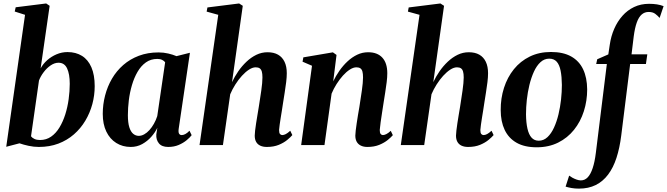

<svg xmlns="http://www.w3.org/2000/svg" viewBox="-20 -837 3850 1108"><path d="M214.5 -442.5Q228.5 -468.5 252.5 -489.8Q276.5 -511 306.8 -523.8Q337 -536.5 369.5 -536.5Q418 -536.5 453.2 -514.5Q488.5 -492.5 507.5 -448.5Q526.5 -404.5 526.5 -340Q526.5 -287 512.8 -236Q499 -185 472.2 -140.2Q445.5 -95.5 406.5 -61.5Q367.5 -27.5 316.8 -8.2Q266 11 204 11Q175 11 145 4.5Q115 -2 92.5 -10L16 10L124.5 -751.5L65 -770.5L70.5 -795L246.5 -817L266.5 -803.5ZM159 -50.5Q165.5 -41.5 178.8 -35.2Q192 -29 211 -29Q247 -29 275 -48.5Q303 -68 323.2 -101.5Q343.5 -135 356.8 -177Q370 -219 376.2 -264.8Q382.5 -310.5 382.5 -353.5Q382.5 -409.5 367.2 -442.2Q352 -475 317.5 -475Q295 -475 272.2 -459.5Q249.5 -444 231.8 -420.2Q214 -396.5 205 -372.5Z M1011 -92.5Q1008.5 -72.5 1013.8 -65Q1019 -57.5 1028.5 -57.5Q1038 -57.5 1049.2 -63.2Q1060.5 -69 1073.5 -82.5L1086 -57Q1076.5 -44 1057.2 -28Q1038 -12 1011.2 -0.5Q984.5 11 950.5 11Q914 11 897 -9.8Q880 -30.5 882 -61.5L888 -99.5Q875.5 -73 853.2 -47.8Q831 -22.5 801 -5.8Q771 11 734.5 11Q687.5 11 650.8 -12Q614 -35 593.5 -77.8Q573 -120.5 573 -180Q573 -234 586.5 -286Q600 -338 626.2 -383Q652.5 -428 691.5 -462Q730.5 -496 781.5 -515.2Q832.5 -534.5 895 -534.5Q924 -534.5 950.8 -528.2Q977.5 -522 998.5 -513L1076 -532.5ZM933 -477.5Q927.5 -485.5 916 -491.2Q904.5 -497 888 -497Q850 -497 821.8 -476.8Q793.5 -456.5 773.8 -422.5Q754 -388.5 741.5 -346Q729 -303.5 723.5 -258.8Q718 -214 718 -172.5Q718 -129 726.2 -102.8Q734.5 -76.5 748.8 -64.8Q763 -53 781 -53Q796.5 -53 812.2 -61.8Q828 -70.5 842.2 -86.2Q856.5 -102 868.2 -122.8Q880 -143.5 887.5 -167Z M1520 11Q1497.5 11 1481.8 3.5Q1466 -4 1458 -18.5Q1450 -33 1450 -54.5Q1450 -65 1452.2 -83.8Q1454.5 -102.5 1458 -126Q1461.5 -149.5 1465.8 -174Q1470 -198.5 1473.5 -220.5Q1477 -244 1480.8 -268Q1484.5 -292 1487.8 -314.5Q1491 -337 1492.8 -356.5Q1494.5 -376 1494.5 -390Q1494.5 -411.5 1490.8 -424.2Q1487 -437 1478.5 -442.8Q1470 -448.5 1455.5 -448.5Q1437.5 -448.5 1417 -435.2Q1396.5 -422 1376 -399.5Q1355.5 -377 1338 -349.2Q1320.5 -321.5 1308.5 -293L1266.5 0H1131.5L1239.5 -751.5L1172.5 -770L1177 -794L1360 -817L1381 -803.5L1319 -363Q1334 -395 1355 -425.5Q1376 -456 1402.5 -481Q1429 -506 1459.5 -520.8Q1490 -535.5 1523.5 -535.5Q1560 -535.5 1584.5 -521.5Q1609 -507.5 1622 -480.5Q1635 -453.5 1635 -414.5Q1635 -392 1631.5 -363.2Q1628 -334.5 1623 -303.5Q1618 -272.5 1613.5 -243.5Q1610.5 -223 1607 -201Q1603.5 -179 1600 -157.8Q1596.5 -136.5 1594 -118Q1591.5 -99.5 1590.5 -87Q1590.5 -69.5 1596 -63.5Q1601.5 -57.5 1609 -57.5Q1618 -57.5 1629.2 -63.2Q1640.5 -69 1655 -82.5L1667 -57.5Q1657.5 -46 1638 -29.8Q1618.5 -13.5 1589 -1.2Q1559.5 11 1520 11Z M1903 -367.5Q1918 -399 1938.8 -428.8Q1959.5 -458.5 1985.5 -482.8Q2011.5 -507 2041.2 -521.2Q2071 -535.5 2104.5 -535.5Q2158 -535.5 2186.5 -504.2Q2215 -473 2215 -414.5Q2215 -392 2211.5 -363.2Q2208 -334.5 2203 -303.5Q2198 -272.5 2193.5 -243.5Q2189.5 -216.5 2184.8 -187Q2180 -157.5 2176.5 -131Q2173 -104.5 2171.5 -87Q2171.5 -70 2176.8 -63.8Q2182 -57.5 2189.5 -57.5Q2198 -57.5 2209.2 -63Q2220.5 -68.5 2235 -82L2247 -57Q2237.5 -45.5 2218 -29.5Q2198.5 -13.5 2169 -1.2Q2139.5 11 2100 11Q2078 11 2062.2 3.2Q2046.5 -4.5 2038.5 -19Q2030.5 -33.5 2030.5 -54.5Q2030.5 -65 2032.8 -83.8Q2035 -102.5 2038.5 -126Q2042 -149.5 2046 -174Q2050 -198.5 2054 -220.5Q2057.5 -244 2061.2 -268Q2065 -292 2068.2 -314.5Q2071.5 -337 2073.2 -356.5Q2075 -376 2075 -390Q2075 -411.5 2071.5 -424.2Q2068 -437 2059.5 -442.8Q2051 -448.5 2036.5 -448.5Q2019 -448.5 1998.8 -435.5Q1978.5 -422.5 1959 -400.8Q1939.5 -379 1922.2 -351.8Q1905 -324.5 1893.5 -296.5L1852.5 0H1718L1780.5 -457.5L1726 -481L1730.5 -506L1901 -535L1922 -520Z M2681.5 11Q2659 11 2643.2 3.5Q2627.5 -4 2619.5 -18.5Q2611.5 -33 2611.5 -54.5Q2611.5 -65 2613.8 -83.8Q2616 -102.5 2619.5 -126Q2623 -149.5 2627.2 -174Q2631.5 -198.5 2635 -220.5Q2638.5 -244 2642.2 -268Q2646 -292 2649.2 -314.5Q2652.5 -337 2654.2 -356.5Q2656 -376 2656 -390Q2656 -411.5 2652.2 -424.2Q2648.5 -437 2640 -442.8Q2631.5 -448.5 2617 -448.5Q2599 -448.5 2578.5 -435.2Q2558 -422 2537.5 -399.5Q2517 -377 2499.5 -349.2Q2482 -321.5 2470 -293L2428 0H2293L2401 -751.5L2334 -770L2338.5 -794L2521.5 -817L2542.5 -803.5L2480.5 -363Q2495.5 -395 2516.5 -425.5Q2537.5 -456 2564 -481Q2590.5 -506 2621 -520.8Q2651.5 -535.5 2685 -535.5Q2721.5 -535.5 2746 -521.5Q2770.5 -507.5 2783.5 -480.5Q2796.5 -453.5 2796.5 -414.5Q2796.5 -392 2793 -363.2Q2789.5 -334.5 2784.5 -303.5Q2779.5 -272.5 2775 -243.5Q2772 -223 2768.5 -201Q2765 -179 2761.5 -157.8Q2758 -136.5 2755.5 -118Q2753 -99.5 2752 -87Q2752 -69.5 2757.5 -63.5Q2763 -57.5 2770.5 -57.5Q2779.5 -57.5 2790.8 -63.2Q2802 -69 2816.5 -82.5L2828.5 -57.5Q2819 -46 2799.5 -29.8Q2780 -13.5 2750.5 -1.2Q2721 11 2681.5 11Z M3159.5 -537Q3230 -537 3276 -511.2Q3322 -485.5 3345 -437.2Q3368 -389 3368.5 -321Q3368.5 -255 3349.2 -194.8Q3330 -134.5 3292.5 -87.8Q3255 -41 3200.8 -14Q3146.5 13 3077 13Q3007.5 13 2961.5 -13Q2915.5 -39 2892.5 -87.2Q2869.5 -135.5 2869.5 -201.5Q2869 -269.5 2888.5 -330.2Q2908 -391 2945.5 -437.5Q2983 -484 3037 -510.5Q3091 -537 3159.5 -537ZM3149.5 -498.5Q3121 -498.5 3099 -478.2Q3077 -458 3061.2 -423.5Q3045.5 -389 3035.2 -347Q3025 -305 3020.2 -261Q3015.5 -217 3015.5 -177.5Q3016 -129 3023.8 -94.8Q3031.5 -60.5 3047.5 -42.8Q3063.5 -25 3089 -25Q3117.5 -25 3139.5 -45.8Q3161.5 -66.5 3177.2 -101Q3193 -135.5 3203 -177.5Q3213 -219.5 3217.8 -263.5Q3222.5 -307.5 3222.5 -347Q3222 -395 3215.2 -429Q3208.5 -463 3192.8 -480.8Q3177 -498.5 3149.5 -498.5Z M3499 -579.5Q3506 -628 3524.5 -670.5Q3543 -713 3571.8 -745.5Q3600.5 -778 3639.2 -796.5Q3678 -815 3725.5 -815Q3750 -815 3771 -811.8Q3792 -808.5 3809.5 -801.5L3786.5 -733.5Q3775.5 -746.5 3761.2 -757.2Q3747 -768 3723 -768Q3700 -768 3683 -753.2Q3666 -738.5 3654.8 -707.2Q3643.5 -676 3637 -626L3624.5 -523.5H3715.5L3707.5 -467.5H3616.5L3565 -54.5Q3556 17.5 3537.5 74.2Q3519 131 3489.2 170.5Q3459.5 210 3417.8 230.8Q3376 251.5 3321 251.5Q3297.5 251.5 3278 248Q3258.5 244.5 3244 240L3264.5 176.5Q3271.5 182 3283.2 188.5Q3295 195 3308 199.5Q3321 204 3332 204Q3355 204 3371.8 186.2Q3388.5 168.5 3400.2 133.2Q3412 98 3418.5 45.5L3482 -467.5H3420.5L3426.5 -495L3490.5 -523Z"/></svg>

Font: Merriweather 96pt
Style: Bold Italic
Weight: 700
Italic angle: -7.8°
Version: Version 2.101